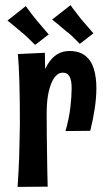

<svg xmlns="http://www.w3.org/2000/svg" viewBox="-20 -732 405 753"><path d="M237 -218Q251 -268 256 -311Q261 -354 261 -386Q261 -416 253 -431.5Q245 -447 226 -447Q208 -447 194 -428.5Q180 -410 171.5 -374.5Q163 -339 163 -287L119 -245Q120 -294 125 -338Q130 -382 140.5 -417.5Q151 -453 166.5 -479Q182 -505 203.5 -518.5Q225 -532 252 -532Q291 -532 314.5 -513.5Q338 -495 348 -462Q358 -429 358 -387Q358 -349 351.5 -306Q345 -263 334 -219ZM49 1Q51 -31 52.5 -57.5Q54 -84 55 -112Q56 -140 56.5 -172.5Q57 -205 58 -247Q58 -294 57.5 -335Q57 -376 56 -410.5Q55 -445 53.5 -472Q52 -499 50 -520L156 -525Q157 -498 157 -464Q157 -430 158.5 -387Q160 -344 163 -287Q163 -243 163.5 -204Q164 -165 164.5 -130Q165 -95 165.5 -63Q166 -31 167 0ZM293 -560Q294 -559 285 -568Q276 -577 263.5 -589.5Q251 -602 239 -610Q228 -620 215 -630.5Q202 -641 193 -648.5Q184 -656 184 -655L257 -712Q256 -713 262.5 -703.5Q269 -694 279.5 -681Q290 -668 299 -656Q311 -643 322 -629.5Q333 -616 340.5 -608Q348 -600 346 -601ZM118 -556Q119 -555 109.5 -564Q100 -573 87.5 -585.5Q75 -598 64 -606Q53 -616 40 -626.5Q27 -637 18 -644.5Q9 -652 9 -651L81 -708Q81 -709 87.5 -699.5Q94 -690 104 -677Q114 -664 124 -652Q135 -639 146.5 -625.5Q158 -612 165 -604Q172 -596 171 -597Z"/></svg>

Font: Truculenta
Style: Bold
Weight: 700
Designer: Ivan Castro, Eva Sanz & Omnibus-Type Team
Foundry: Omnibus-Type
Version: Version 1.002